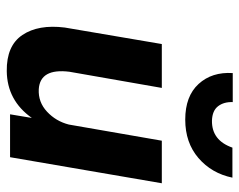

<svg xmlns="http://www.w3.org/2000/svg" viewBox="-92 -624 725 582"><g transform="rotate(90 271.0 -332.5)"><path d="M201 -675H289Q288 -648 301.5 -630.5Q315 -613 345 -612Q405 -611 427 -674H518Q505 -611 458.5 -571Q412 -531 342 -531Q271 -531 234 -571.5Q197 -612 201 -675ZM197 -180Q186 -91 250 -87Q289 -85 318 -112Q347 -139 357 -178L406 -460H535L456 0H326L337 -66Q284 9 195 10Q118 11 85.5 -37.5Q53 -86 63 -166L113 -460H246Z"/></g></svg>

Font: Jost* 600 Semi
Style: Italic
Weight: 600
Italic angle: -10°
Version: Version 3.500